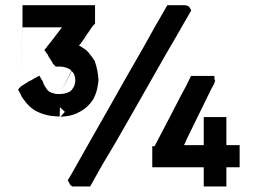

<svg xmlns="http://www.w3.org/2000/svg" viewBox="-20 -710 968 721"><path d="M745.1 -165V-182.6V-200.2V-216.8V-232.4V-249V-270.5H762.7H764.6H767.6H776.4H786.1H792H797.9H804.7H812.5H830.1V-249V-245.1V-240.2V-216.8V-193.4V-175.8V-165H834H841.8H850.6H859.4H879.9V-147.5V-144.5V-141.6V-138.7V-135.7V-130.9V-125V-119.1V-114.3V-106.4V-99.6V-82H859.4H856.4H853.5H841.8H831.1H830.1V-75.2V-64.5V-52.7V-41V-29.3V-9.8H812.5H810.5H806.6H797.9H789.1H783.2H777.3H769.5H762.7H745.1V-29.3V-32.2V-36.1V-52.7V-68.4V-80.1V-82H723.6H683.6H653.3H624H598.6H572.3H551.8V-99.6V-101.6V-105.5V-113.3V-122.1V-127V-132.8V-138.7V-143.6V-161.1H560.5L617.2 -269.5L659.2 -350.6Q679.7 -386.7 697.3 -424.8H709H710.9H713.9H722.7H733.4H740.2H748H757.8H766.6H785.2V-412.1L788.1 -409.2L785.2 -398.4Q784.2 -394.5 780.3 -388.7Q779.3 -388.7 750 -328.1Q748 -323.2 680.7 -186.5Q676.8 -175.8 670.9 -165H691.4H714.8H737.3ZM623 -690.4H627H628.9H635.7H642.6H649.4H655.3H665H673.8Q681.6 -690.4 687.5 -686.5Q691.4 -683.6 693.4 -679.7L698.2 -670.9Q691.4 -660.2 669.4 -621.1Q647.5 -582 605.5 -510.7L467.8 -268.6L411.1 -169.9L366.2 -94.7L318.4 -9.8H307.6H305.7H303.7H294.9H286.1H281.2H275.4H265.6H257.8H251L245.1 -14.6Q241.2 -18.6 240.2 -22.5L234.4 -33.2Q241.2 -43.9 244.1 -48.8L325.2 -192.4Q366.2 -263.7 399.9 -323.7Q433.6 -383.8 447.8 -408.7Q461.9 -433.6 517.6 -530.3Q553.7 -596.7 608.4 -690.4H619.1H621.1ZM349.6 -407.2V-404.3Q348.6 -400.4 348.6 -399.4V-398.4Q345.7 -377 341.8 -364.7Q337.9 -352.5 330.1 -336.9Q310.5 -306.6 281.2 -291Q252.9 -275.4 226.6 -273.4L207 -271.5L223.6 -290L205.1 -307.6L204.1 -272.5Q181.6 -273.4 168 -275.4Q139.6 -280.3 113.3 -293.9Q98.6 -302.7 88.9 -312.5Q79.1 -322.3 69.3 -335.9Q60.5 -346.7 53.7 -363.3Q53.7 -362.3 47.9 -374L57.6 -384.8Q63.5 -389.6 68.4 -391.6Q75.2 -395.5 83.5 -401.4Q91.8 -407.2 96.7 -408.2Q99.6 -411.1 127.9 -425.8L136.7 -410.2L138.7 -407.2H139.6Q143.6 -393.6 147.9 -387.2Q152.3 -380.9 157.2 -373Q160.2 -370.1 164.1 -366.2Q169.9 -363.3 174.8 -361.3Q181.6 -359.4 188.5 -357.4Q220.7 -354.5 240.2 -365.2Q245.1 -367.2 249 -372.1Q262.7 -387.7 262.7 -407.2Q262.7 -423.8 255.9 -435.5Q252 -440.4 249 -443.4Q177.7 -301.8 248 -444.3Q244.1 -448.2 240.2 -451.2Q230.5 -456.1 221.7 -458Q212.9 -460 203.1 -460H202.1H199.2H197.3H189.5L183.6 -465.8L181.6 -467.8L176.8 -473.6V-476.6Q175.8 -477.5 173.8 -479.5L167 -491.2Q162.1 -496.1 159.2 -504.9L155.3 -509.8L146.5 -522.5L153.3 -530.3L157.2 -535.2L158.2 -537.1Q169.9 -550.8 184.1 -569.8Q198.2 -588.9 203.1 -594.7Q208 -600.6 212.9 -607.4H187.5H160.2H132.8H107.4H84H64.5V-625Q51.8 -205.1 64.5 -630.9V-638.7V-647.5V-653.3V-659.2V-666V-672.9V-690.4H336.9V-672.9V-670.9V-668V-659.2V-650.4V-644.5V-639.6V-633.8V-627.9V-621.1L331.1 -615.2L330.1 -614.3Q329.1 -614.3 313.5 -590.8Q299.8 -559.6 288.1 -532.2Q307.6 -521.5 319.3 -503.9Q328.1 -493.2 335.9 -480.5Q341.8 -462.9 345.7 -444.3Q348.6 -427.7 349.6 -414.1ZM288.1 -532.2Q300.8 -559.6 313.5 -590.8Q303.7 -578.1 297.9 -567.4Q285.2 -548.8 282.7 -545.9Q280.3 -543 276.4 -539.1Q283.2 -536.1 288.1 -532.2Z"/></svg>

Font: LeFont
Style: Default
Weight: 400
Designer: Leryon MEDIA
Version: Version 1.0